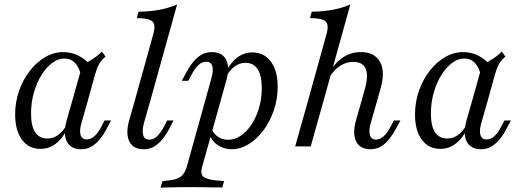

<svg xmlns="http://www.w3.org/2000/svg" viewBox="-20 -661 2346 867"><path d="M162.9 11.3Q109.7 11.3 79 -30.2Q48.4 -71.8 48.4 -144.4Q48.4 -200 66.1 -250.8Q83.9 -301.6 114.5 -341.1Q145.2 -380.6 184.3 -403.2Q223.4 -425.8 266.9 -425.8Q304 -425.8 337.5 -408.1Q371 -390.3 396 -357.3L346 -318.5Q338.7 -355.6 319.4 -376.2Q300 -396.8 271 -396.8Q241.9 -396.8 214.9 -376.2Q187.9 -355.6 166.5 -321Q145.2 -286.3 132.7 -241.5Q120.2 -196.8 120.2 -148.4Q120.2 -91.1 139.1 -63.3Q158.1 -35.5 194.4 -35.5Q221 -35.5 243.1 -52Q265.3 -68.5 283.1 -100.8L282.3 -76.6Q262.1 -34.7 231.5 -11.7Q200.8 11.3 162.9 11.3ZM306.5 -206.5 352.4 -370.2Q375 -379 398.4 -394.4Q421.8 -409.7 440.3 -428.2L456.5 -405.6Q443.5 -394.4 435.1 -383.1Q426.6 -371.8 421 -358.5Q415.3 -345.2 409.7 -325.8L376.6 -206.5ZM347.6 -104.8Q337.9 -71 344 -51.2Q350 -31.5 371.8 -31.5Q389.5 -31.5 406 -45.6Q422.6 -59.7 436.3 -87.1L452.4 -116.9H481.5L462.9 -82.3Q449.2 -54.8 431.9 -33.5Q414.5 -12.1 394 0.4Q373.4 12.9 346 12.9Q313.7 12.9 295.6 -3.6Q277.4 -20.2 273.8 -49.6Q270.2 -79 280.6 -116.1L306.5 -206.5H376.6Z M588.7 -206.5 671.8 -505.6Q679.8 -533.9 676.2 -549.6Q672.6 -565.3 654 -572.2Q635.5 -579 597.6 -579L605.6 -608.1Q659.7 -608.9 702.8 -617.3Q746 -625.8 779.8 -641.1L658.9 -206.5ZM629.8 -104.8Q621 -71 626.6 -50.8Q632.3 -30.6 654 -30.6Q672.6 -30.6 688.7 -45.2Q704.8 -59.7 719.4 -87.1L734.7 -116.9H763.7L746 -82.3Q731.5 -54.8 714.5 -33.5Q697.6 -12.1 676.6 0.4Q655.6 12.9 629 12.9Q596 12.9 577.8 -3.6Q559.7 -20.2 556 -49.6Q552.4 -79 562.9 -116.1L588.7 -206.5H658.9Z M1119.4 -424.2Q1172.6 -424.2 1203.2 -382.7Q1233.9 -341.1 1233.9 -269.4Q1233.9 -214.5 1216.9 -164.1Q1200 -113.7 1170.6 -73.8Q1141.1 -33.9 1103.6 -10.5Q1066.1 12.9 1025.8 12.9Q990.3 12.9 963.3 -5.6Q936.3 -24.2 925.8 -54.8L935.5 -78.2Q946.8 -54.8 966.1 -42.3Q985.5 -29.8 1009.7 -29.8Q1040.3 -29.8 1067.7 -48.4Q1095.2 -66.9 1116.5 -100Q1137.9 -133.1 1150 -175Q1162.1 -216.9 1162.1 -263.7Q1162.1 -319.4 1143.5 -348.4Q1125 -377.4 1087.9 -377.4Q1062.1 -377.4 1039.1 -360.5Q1016.1 -343.5 1000 -312.1L1000.8 -336.3Q1021 -379 1051.6 -401.6Q1082.3 -424.2 1119.4 -424.2ZM906.5 -206.5 934.7 -308.1Q944.4 -341.9 938.7 -362.1Q933.1 -382.3 910.5 -382.3Q892.7 -382.3 876.6 -367.7Q860.5 -353.2 846 -325.8L829.8 -296H800.8L819.4 -330.6Q833.9 -358.1 850.8 -379.4Q867.7 -400.8 888.7 -413.3Q909.7 -425.8 936.3 -425.8Q969.4 -425.8 987.5 -409.3Q1005.6 -392.7 1009.3 -363.7Q1012.9 -334.7 1001.6 -296.8L976.6 -206.5ZM833.9 183.9Q808.9 183.9 787.5 184.3Q766.1 184.7 746.4 185.1Q726.6 185.5 704.8 186.3L713.7 157.3L739.5 154Q765.3 151.6 781.9 144.8Q798.4 137.9 808.1 124.6Q817.7 111.3 824.2 89.5L906.5 -206.5H976.6L892.7 92.7Q883.9 123.4 897.6 136.3Q911.3 149.2 958.1 154L991.9 156.5L983.9 185.5Q964.5 185.5 939.9 185.1Q915.3 184.7 888.3 184.3Q861.3 183.9 831.5 183.9H832.3Z M1612.9 -206.5 1628.2 -261.3Q1644.4 -321 1631 -351.2Q1617.7 -381.5 1575.8 -381.5Q1537.9 -381.5 1506.5 -356.9Q1475 -332.3 1447.6 -279.8V-300Q1479 -363.7 1519 -394.8Q1558.9 -425.8 1608.9 -425.8Q1671 -425.8 1695.6 -382.3Q1720.2 -338.7 1699.2 -264.5L1683.1 -206.5ZM1371 -206.5 1454 -505.6Q1462.1 -533.9 1458.5 -549.6Q1454.8 -565.3 1436.3 -572.2Q1417.7 -579 1379.8 -579L1387.9 -608.1Q1441.9 -608.9 1485.1 -617.3Q1528.2 -625.8 1562.1 -641.1L1441.1 -206.5ZM1312.9 0 1371 -206.5H1441.1L1383.1 0ZM1654 -104.8Q1644.4 -71 1650.4 -50.8Q1656.5 -30.6 1678.2 -30.6Q1696 -30.6 1712.1 -45.2Q1728.2 -59.7 1742.7 -87.1L1758.9 -116.9H1787.9L1769.4 -82.3Q1754.8 -54.8 1737.9 -33.5Q1721 -12.1 1700.4 0.4Q1679.8 12.9 1652.4 12.9Q1620.2 12.9 1602 -3.6Q1583.9 -20.2 1580.2 -49.6Q1576.6 -79 1587.1 -116.1L1612.9 -206.5H1683.1Z M1968.5 11.3Q1915.3 11.3 1884.7 -30.2Q1854 -71.8 1854 -144.4Q1854 -200 1871.8 -250.8Q1889.5 -301.6 1920.2 -341.1Q1950.8 -380.6 1989.9 -403.2Q2029 -425.8 2072.6 -425.8Q2109.7 -425.8 2143.1 -408.1Q2176.6 -390.3 2201.6 -357.3L2151.6 -318.5Q2144.4 -355.6 2125 -376.2Q2105.6 -396.8 2076.6 -396.8Q2047.6 -396.8 2020.6 -376.2Q1993.5 -355.6 1972.2 -321Q1950.8 -286.3 1938.3 -241.5Q1925.8 -196.8 1925.8 -148.4Q1925.8 -91.1 1944.8 -63.3Q1963.7 -35.5 2000 -35.5Q2026.6 -35.5 2048.8 -52Q2071 -68.5 2088.7 -100.8L2087.9 -76.6Q2067.7 -34.7 2037.1 -11.7Q2006.5 11.3 1968.5 11.3ZM2112.1 -206.5 2158.1 -370.2Q2180.6 -379 2204 -394.4Q2227.4 -409.7 2246 -428.2L2262.1 -405.6Q2249.2 -394.4 2240.7 -383.1Q2232.3 -371.8 2226.6 -358.5Q2221 -345.2 2215.3 -325.8L2182.3 -206.5ZM2153.2 -104.8Q2143.5 -71 2149.6 -51.2Q2155.6 -31.5 2177.4 -31.5Q2195.2 -31.5 2211.7 -45.6Q2228.2 -59.7 2241.9 -87.1L2258.1 -116.9H2287.1L2268.5 -82.3Q2254.8 -54.8 2237.5 -33.5Q2220.2 -12.1 2199.6 0.4Q2179 12.9 2151.6 12.9Q2119.4 12.9 2101.2 -3.6Q2083.1 -20.2 2079.4 -49.6Q2075.8 -79 2086.3 -116.1L2112.1 -206.5H2182.3Z"/></svg>

Font: Playfair 5pt SemiExpanded Light Light
Style: Italic
Weight: 300
Italic angle: -15.6°
Version: Version 2.203